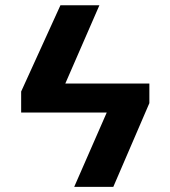

<svg xmlns="http://www.w3.org/2000/svg" viewBox="-20 -728 663 748"><path d="M490.1 -289.5H137.2V-402.6H490.1ZM185.2 -289.5H62.4V-371.4L215.5 -707.6H367.3ZM421.4 0H269.1L445.3 -402.6H561.9V-326.2Z"/></svg>

Font: Pretendard JP Variable
Style: Regular
Weight: 400
Designer: Base glyphs from Inter by Rasmus Andersson; Hangul glyphs from Noto Sans CJK(Source Han Sans) by Jang Soo-young and Kang
Foundry: Kil Hyung-jin
Version: Version 1.307;Glyphs 3.2 (3192)